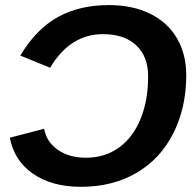

<svg xmlns="http://www.w3.org/2000/svg" viewBox="-20 -718 762 748"><path d="M381.8 -585Q252.9 -585 175.3 -454.1L59.1 -501.5Q120.6 -604.5 205.1 -651.4Q289.6 -698.2 403.8 -698.2Q497.1 -698.2 565.4 -664.3Q633.8 -630.4 669.7 -568.4Q705.6 -506.3 705.6 -425.3Q705.6 -298.8 655.3 -199Q605 -99.1 512 -44.7Q418.9 9.8 295.4 9.8Q182.6 9.8 109.1 -40.8Q35.6 -91.3 18.1 -181.6L151.9 -216.3Q161.1 -165 205.3 -134.3Q249.5 -103.5 314.5 -103.5Q388.7 -103.5 443.6 -143.3Q498.5 -183.1 527.8 -255.1Q557.1 -327.1 557.1 -419.9Q557.1 -498.5 510.5 -541.7Q463.9 -585 381.8 -585Z"/></svg>

Font: Liberation Sans
Style: Bold Italic
Weight: 700
Italic angle: -12°
Designer: Steve Matteson
Foundry: Ascender Corporation
Version: Version 2.1.5